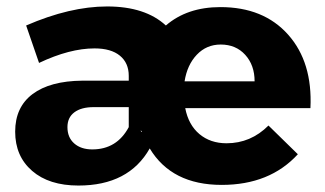

<svg xmlns="http://www.w3.org/2000/svg" viewBox="-20 -567 1006 595"><path d="M235 -317H379V-332Q379 -372 351.5 -394.5Q324 -417 273 -417Q196 -417 101 -372L61 -488Q197 -547 312 -547Q430 -547 494 -488Q560 -545 663 -545Q797 -545 873 -459.5Q949 -374 942 -232H554Q564 -180 598 -151.5Q632 -123 682 -123Q757 -123 812 -178L903 -89Q816 6 667 6Q512 6 444 -107Q379 8 223 8Q132 8 79.5 -37.5Q27 -83 27 -159Q27 -235 81 -275.5Q135 -316 235 -317ZM189 -173Q189 -141 210 -122.5Q231 -104 266 -104Q342 -104 379 -173V-235H270Q232 -235 210.5 -219Q189 -203 189 -173ZM415 -162 420 -158V-161ZM552 -315H769Q769 -365 740 -397Q711 -429 664 -429Q620 -429 590 -397.5Q560 -366 552 -315Z"/></svg>

Font: Trueno
Style: Bd
Weight: 700
Designer: Julieta Ulanovsky
Foundry: Julieta Ulanovsky
Version: Version 3.001b